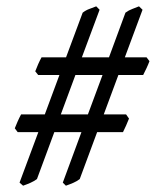

<svg xmlns="http://www.w3.org/2000/svg" viewBox="-20 -651 494 609"><path d="M172.9 -288.1H258.8L305.2 -413.1H219.2ZM376 -469.2H444.8L454.1 -457Q450.2 -446.3 444.3 -433.8Q438.5 -421.4 434.1 -413.1H355.5L309.1 -288.1H379.9L389.2 -274.9Q385.3 -265.1 379.9 -252.7Q374.5 -240.2 370.1 -231.9H288.1L232.9 -83Q224.1 -76.2 212.9 -71.3Q201.7 -66.4 189 -62L179.2 -71.8L238.3 -231.9H152.3L97.2 -83Q87.9 -76.2 76.9 -71.3Q65.9 -66.4 53.2 -62L42 -71.8L101.6 -231.9H36.1L26.9 -244.1Q30.8 -253.9 36.1 -266.1Q41.5 -278.3 46.9 -288.1H122.1L168.5 -413.1H101.1L91.8 -424.8Q95.7 -435.5 101.1 -447.5Q106.4 -459.5 111.8 -469.2H189.5L242.2 -610.8Q252.4 -618.7 263.4 -622.6Q274.4 -626.5 285.2 -630.9L295.9 -620.1L239.7 -469.2H325.7L377.9 -610.8Q388.7 -618.7 399.7 -622.6Q410.6 -626.5 420.9 -630.9L432.1 -620.1Z"/></svg>

Font: Gentium Plus Eur
Style: Italic
Weight: 400
Italic angle: -8°
Designer: J. Victor Gaultney, Annie Olsen, Iska Routamaa, Becca Hirsbrunner
Foundry: SIL International
Version: Version 5.000